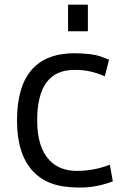

<svg xmlns="http://www.w3.org/2000/svg" viewBox="-20 -803 540 832"><path d="M468.8 -17.1Q398.4 9.8 326.4 9.8Q254.4 9.8 206.8 -6.8Q159.2 -23.4 125 -58.6Q53.7 -132.8 53.7 -280.3Q53.7 -572.3 303.7 -572.3L320.8 -571.8Q384.8 -569.3 412.4 -559.6Q439.9 -549.8 452.6 -544.4L434.1 -472.2Q372.6 -500 309.6 -500H301.3Q141.1 -500 141.1 -281.2Q141.1 -165.5 193.8 -109.4Q237.8 -62.5 312.7 -62.5Q387.7 -62.5 456.1 -89.4ZM274.9 -782.7H360.8V-667.5H274.9Z"/></svg>

Font: Duru Sans
Style: Regular
Weight: 400
Designer: Onur Yazõcõgil
Foundry: Onur Yazõcõgil
Version: Version 1.001